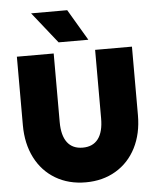

<svg xmlns="http://www.w3.org/2000/svg" viewBox="-62 -990 859 1055"><g transform="rotate(-5 368.0 -462.5)"><path d="M50.8 -329.1V-707H253.9V-329.1Q253.9 -254.4 283 -216.1Q312 -177.7 368.2 -177.7Q424.3 -177.7 453.4 -216.1Q482.4 -254.4 482.4 -329.1V-707H685.5V-329.1Q685.5 -227.1 646 -149.4Q606.4 -71.8 534.4 -29.1Q462.4 13.7 368.2 13.7Q273.9 13.7 201.9 -29.1Q129.9 -71.8 90.3 -149.4Q50.8 -227.1 50.8 -329.1ZM149.4 -937.5H348.6L450.2 -765.6H286.1Z"/></g></svg>

Font: Wanted Sans ExtraBlack
Style: Regular
Weight: 900
Designer: Original Design by Kil Hyung-jin and Kang Hanbin, Wanted Lab, Inc; Hangeul from Source Han Sans by Jang Soo-young and Ka
Foundry: Wanted Lab, Inc.
Version: Version 1.001